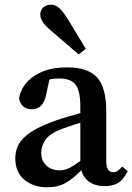

<svg xmlns="http://www.w3.org/2000/svg" viewBox="-20 -780 562 815"><path d="M321 -259Q298 -252 277.5 -245Q257 -238 243 -233Q189 -212 172 -185.5Q155 -159 155 -132Q155 -112 160.5 -100Q166 -88 175 -79Q197 -57 233 -57Q253 -57 271.5 -65.5Q290 -74 321 -97ZM522 -53Q503 -16 480.5 -3Q458 10 426 10Q384 10 359 -8Q334 -26 325 -57Q307 -39 290.5 -25.5Q274 -12 257.5 -3Q241 6 222 10.5Q203 15 180 15Q123 15 84 -16.5Q45 -48 45 -108Q45 -130 52 -151Q59 -172 78.5 -192.5Q98 -213 132.5 -232Q167 -251 221 -270Q241 -277 267.5 -284.5Q294 -292 321 -300V-327Q321 -395 300.5 -421Q280 -447 231 -447Q222 -447 211.5 -446Q201 -445 190 -443L176 -379Q164 -316 114 -316Q92 -316 78 -329Q64 -342 61 -363Q71 -421 125 -457.5Q179 -494 266 -494Q352 -494 391.5 -452Q431 -410 431 -306V-96Q431 -49 460 -49Q471 -49 479 -54.5Q487 -60 494 -68L499 -73ZM314 -549 207 -641Q173 -669 162 -686Q151 -703 151 -717Q151 -738 164.5 -749Q178 -760 196 -760Q216 -760 232.5 -745Q249 -730 272 -692L344 -573Z"/></svg>

Font: Source Serif Pro Semibold
Style: Regular
Weight: 600
Designer: Frank Grießhammer
Foundry: Adobe Systems Incorporated
Version: Version 1.014;PS Version 1.0;hotconv 1.0.73;makeotf.lib2.5.5